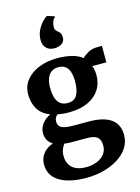

<svg xmlns="http://www.w3.org/2000/svg" viewBox="-160 -949 948 1303"><g transform="rotate(-15 314.0 -297.0)"><path d="M282 268.5Q221 268.5 173.5 258Q126 247.5 92.8 227.2Q59.5 207 42 177Q24.5 147 24.5 107.5Q24.5 76 37 51.2Q49.5 26.5 71.2 9.5Q93 -7.5 120 -16Q95.5 -30.5 84 -52.5Q72.5 -74.5 72.5 -102Q72.5 -124 82.8 -145Q93 -166 111.2 -183.2Q129.5 -200.5 154 -211.5Q95 -234 69.2 -278.2Q43.5 -322.5 43.5 -380Q43.5 -439 78 -481Q112.5 -523 169.2 -545.2Q226 -567.5 293.5 -567.5Q355.5 -567.5 399.5 -556Q443.5 -544.5 472 -521.5Q484 -536.5 513.2 -553Q542.5 -569.5 578 -569.5H612.5V-454H513Q517.5 -445.5 520 -435.2Q522.5 -425 524 -414Q525.5 -403 525.5 -391Q526 -331 497 -286.2Q468 -241.5 413 -216.5Q358 -191.5 279.5 -191.5Q257.5 -191.5 237.2 -193.5Q217 -195.5 199.5 -199Q189.5 -189 184.2 -178.2Q179 -167.5 179 -153Q179 -122 204 -109.5Q229 -97 289.5 -97H395Q463 -97 509 -80.2Q555 -63.5 578.2 -30.5Q601.5 2.5 601.5 52.5Q601.5 102.5 575 142.5Q548.5 182.5 503 210.8Q457.5 239 400.2 253.8Q343 268.5 282 268.5ZM299 198Q335.5 198 369 185.8Q402.5 173.5 424.2 148.5Q446 123.5 446 86Q446 58.5 437 41.5Q428 24.5 406.8 16.5Q385.5 8.5 348.5 8.5H238Q226.5 8.5 215.2 7.5Q204 6.5 194.5 5Q183.5 19 175.5 38.8Q167.5 58.5 167.5 85Q167.5 119.5 181.8 144.8Q196 170 225 184Q254 198 299 198ZM289.5 -255Q335.5 -255 354.8 -289Q374 -323 374 -381.5Q374 -424.5 364.8 -452.2Q355.5 -480 336.5 -493.2Q317.5 -506.5 288.5 -506.5Q259.5 -506.5 239.8 -492.8Q220 -479 209.5 -452.2Q199 -425.5 199 -385Q199 -345 208.2 -315.5Q217.5 -286 237.2 -270.5Q257 -255 289.5 -255ZM296.5 -637Q263 -637 241.5 -658Q220 -679 220.5 -718Q221 -755.5 237.2 -786.5Q253.5 -817.5 273.5 -837.8Q293.5 -858 304.5 -862H306.5L353.5 -847L355 -840Q343.5 -834.5 336.5 -815Q329.5 -795.5 329.5 -777Q329.5 -762 335.8 -754.2Q342 -746.5 349 -741Q357.5 -735.5 364.5 -724.5Q371.5 -713.5 371.5 -695Q371.5 -672.5 359.2 -660Q347 -647.5 330.5 -642.2Q314 -637 300 -637Z"/></g></svg>

Font: Merriweather 24pt ExtraBold
Style: Regular
Weight: 800
Version: Version 2.100